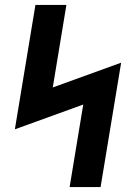

<svg xmlns="http://www.w3.org/2000/svg" viewBox="-20 -755 540 775"><path d="M261 0 316 -333 40 -233 123 -735H248L193 -402L469 -502L386 0Z"/></svg>

Font: Iosevka Extrabold
Style: Italic
Weight: 800
Italic angle: -9°
Monospace: yes
Designer: Belleve Invis
Foundry: Belleve Invis
Version: Version 32.5.0; ttfautohint (v1.8.4)